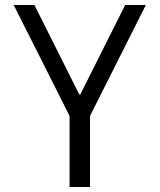

<svg xmlns="http://www.w3.org/2000/svg" viewBox="-20 -750 640 770"><path d="M259 0V-285L35 -730H118L298 -371H302L482 -730H565L341 -285V0Z"/></svg>

Font: M PLUS Code Latin Expanded
Style: Regular
Weight: 400
Width: 7
Designer: Coji Morishita
Foundry: UNDERFOREST DESIGN
Version: Version 1.002; ttfautohint (v1.8.3)